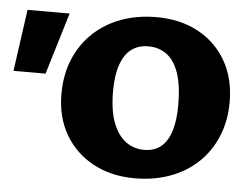

<svg xmlns="http://www.w3.org/2000/svg" viewBox="-56 -738 1075 818"><g transform="rotate(5 481.5 -329.0)"><path d="M548 17Q447 17 370 -24.5Q293 -66 249.5 -140.5Q206 -215 206 -314Q206 -397 234 -463.5Q262 -530 312.5 -577.5Q363 -625 431.5 -650Q500 -675 582 -675Q683 -675 760 -633.5Q837 -592 880 -517Q923 -442 923 -342Q923 -260 895 -193.5Q867 -127 817 -80Q767 -33 698.5 -8Q630 17 548 17ZM577 -107Q621 -107 649.5 -130.5Q678 -154 692 -199Q706 -244 706 -310Q706 -392 688.5 -444.5Q671 -497 637.5 -522.5Q604 -548 558 -548Q515 -548 485.5 -526Q456 -504 440 -458.5Q424 -413 424 -345Q424 -263 444 -210.5Q464 -158 498.5 -132.5Q533 -107 577 -107ZM131 -394H-6L31 -658H211Z"/></g></svg>

Font: Ysabeau Office Black
Style: Regular
Weight: 900
Designer: Christian Thalmann (Catharsis Fonts)
Version: Version 2.001;gftools[0.9.30]; featfreeze: tnum,lnum,ss02